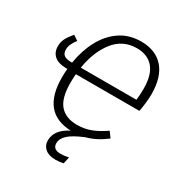

<svg xmlns="http://www.w3.org/2000/svg" viewBox="-207 -842 1136 1205"><g transform="rotate(30 361.0 -239.0)"><path d="M213 -312Q210 -281 210 -249Q210 -138 252.5 -89Q295 -40 377 -40Q431 -40 477.5 -58Q524 -76 574 -111L603 -71Q532 -17 462 1Q387 32 355 61Q323 90 323 124Q323 169 378 169Q405 169 437 162L426 211Q396 217 370 217Q321 217 294.5 194.5Q268 172 268 136Q268 98 290 67.5Q312 37 361 11Q147 3 147 -251Q147 -283 150 -314H138Q84 -315 55.5 -339.5Q27 -364 27 -408Q27 -441 41 -466.5Q55 -492 80 -521L116 -497Q81 -453 81 -416Q81 -388 96.5 -376Q112 -364 144 -363H156Q171 -457 211 -532Q251 -607 315.5 -651Q380 -695 467 -695Q572 -695 629.5 -629.5Q687 -564 687 -439Q687 -413 682.5 -373Q678 -333 673 -312ZM219 -363H622Q627 -399 627 -445Q627 -546 584.5 -595.5Q542 -645 465 -645Q363 -645 301 -566Q239 -487 219 -363Z"/></g></svg>

Font: Fira Sans Light
Style: Italic
Weight: 300
Italic angle: -8°
Designer: bBox Type GmbH & Carrois Corporate GbR & Edenspiekermann AG
Foundry: bBox Type GmbH & Carrois Corporate GbR & Edenspiekermann AG
Version: Version 4.301